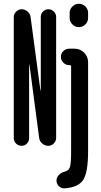

<svg xmlns="http://www.w3.org/2000/svg" viewBox="-20 -780 540 1027"><path d="M451.2 -710.9V-683.6Q451.2 -664.1 436.5 -649.4Q421.9 -634.8 401.9 -634.8Q381.8 -634.8 367.2 -649.4Q352.5 -664.1 352.5 -683.6V-710.9Q352.5 -730.5 367.2 -745.1Q381.8 -759.8 401.9 -759.8Q421.9 -759.8 436.5 -745.6Q451.2 -731.4 451.2 -710.9ZM326.2 227.5Q308.6 228.5 295.4 216.3Q282.2 204.1 282.2 185.5Q282.2 168.9 294.9 155.8Q307.6 142.6 327.1 137.7Q349.6 131.8 355 110.4Q360.4 88.9 360.4 27.3V-425.8Q360.4 -431.6 353.5 -431.6H349.6Q332 -431.6 318.8 -444.8Q305.7 -458 305.7 -476.1Q305.7 -494.1 318.8 -506.8Q332 -519.5 349.6 -519.5H378.9Q409.2 -519.5 430.2 -498Q451.2 -476.6 451.2 -447.3V27.3Q451.2 140.6 425.8 181.2Q400.4 221.7 326.2 227.5ZM53.7 -41V-688.5Q53.7 -705.1 66.4 -717.8Q79.1 -730.5 95.7 -730.5Q113.3 -730.5 127.4 -718.3Q141.6 -706.1 143.6 -688.5L196.3 -295.9L197.3 -294.9L198.2 -295.9V-689.5Q198.2 -706.1 210 -718.3Q221.7 -730.5 238.8 -730.5Q255.9 -730.5 268.1 -718.3Q280.3 -706.1 280.3 -689.5V-42Q280.3 -25.4 267.6 -12.7Q254.9 0 238.3 0Q220.7 0 206.1 -12.2Q191.4 -24.4 189.5 -42L137.7 -433.6L136.7 -434.6L135.7 -433.6V-41Q135.7 -24.4 124 -12.2Q112.3 0 95.2 0Q78.1 0 65.9 -12.2Q53.7 -24.4 53.7 -41Z"/></svg>

Font: Rounded-X Mgen+ 1m medium
Style: Regular
Weight: 500
Designer: [Source Han Sans]
Ryoko NISHIZUKA  (kana & ideographs); Paul D. Hunt (Latin, Greek & Cyrillic); Wenlong ZHANG  (bopomofo
Version: Version 1.059.20150602